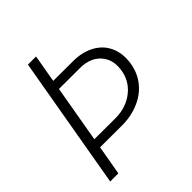

<svg xmlns="http://www.w3.org/2000/svg" viewBox="-195 -840 969 969"><g transform="rotate(-45 290.0 -355.5)"><path d="M216.8 -710.9 190.9 -562.5 339.8 -562Q399.9 -560.5 446 -535.6Q492.2 -510.7 514.4 -465.8Q536.6 -420.9 531.2 -363.8Q525.4 -301.3 491.5 -254.6Q457.5 -208 401.4 -182.9Q345.2 -157.7 277.3 -157.7L121.1 -158.2L93.3 0H35.2L158.7 -710.9ZM182.6 -513.2 129.4 -207.5 279.3 -207Q356 -207 410.2 -250.2Q464.4 -293.5 472.7 -363.3Q480.5 -428.7 443.1 -469.7Q405.8 -510.7 338.9 -512.7Z"/></g></svg>

Font: TypoPRO Roboto
Style: Italic
Weight: 300
Italic angle: -12°
Designer: Google
Version: Version 2.136; 2016